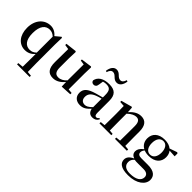

<svg xmlns="http://www.w3.org/2000/svg" viewBox="59 -1766 3003 3003"><g transform="rotate(45 1560.5 -264.0)"><path d="M425 259H616V231L540 224C538 159 537 93 537 27V-381L541 -531L525 -539L437 -466C394 -519 340 -543 285 -543C148 -543 43 -433 43 -257C43 -88 136 16 263 16C326 16 382 -8 428 -62V27C428 93 427 158 426 223L337 231V259ZM425 -89C390 -55 356 -41 314 -41C227 -41 163 -103 163 -259C163 -422 230 -488 317 -488C355 -488 389 -475 425 -442Z M1077 11 1257 1V-28L1185 -35V-385L1189 -525L1179 -536L1000 -512V-488L1075 -477L1073 -123C1034 -79 987 -52 937 -52C878 -52 844 -84 844 -181V-385L849 -525L838 -536L656 -515V-488L734 -476L731 -187C730 -37 787 16 884 16C961 16 1025 -27 1074 -89Z M1391 -653 1413 -645C1427 -692 1449 -719 1484 -719C1516 -719 1537 -698 1560 -676C1581 -656 1604 -639 1641 -639C1699 -639 1737 -689 1749 -772L1726 -780C1712 -733 1689 -707 1655 -707C1624 -707 1602 -726 1579 -749C1558 -769 1534 -787 1499 -787C1441 -787 1402 -735 1391 -653ZM1755 15C1804 15 1837 -4 1860 -46L1844 -61C1826 -38 1815 -31 1799 -31C1774 -31 1761 -47 1761 -100V-356C1761 -488 1704 -543 1578 -543C1449 -543 1370 -490 1355 -404C1361 -376 1381 -362 1409 -362C1438 -362 1462 -380 1467 -428L1478 -500C1501 -507 1522 -510 1543 -510C1621 -510 1652 -480 1652 -372V-324C1611 -313 1568 -302 1532 -291C1388 -250 1340 -199 1340 -117C1340 -33 1399 16 1481 16C1556 16 1598 -16 1654 -77C1665 -19 1697 15 1755 15ZM1652 -109C1597 -55 1565 -41 1532 -41C1481 -41 1446 -71 1446 -133C1446 -194 1481 -238 1558 -268C1583 -278 1617 -288 1652 -297Z M2319 0H2507V-29L2436 -36L2434 -232V-353C2434 -486 2377 -543 2287 -543C2221 -543 2159 -515 2092 -438L2086 -532L2073 -541L1894 -492V-467L1977 -461C1979 -412 1980 -368 1980 -301V-232L1978 -37L1901 -29V0H2163V-29L2095 -36L2093 -232V-406C2149 -461 2202 -481 2239 -481C2292 -481 2322 -449 2322 -359V-232L2320 -37L2244 -29V0Z M2804 -213C2737 -213 2698 -272 2698 -362C2698 -454 2739 -512 2806 -512C2870 -512 2912 -455 2912 -362C2912 -272 2871 -213 2804 -213ZM2805 -183C2939 -183 3014 -257 3014 -362C3014 -406 3002 -444 2978 -474L3097 -467V-530L3080 -541L2954 -497C2920 -526 2870 -543 2805 -543C2670 -543 2595 -469 2595 -362C2595 -295 2626 -241 2683 -210C2625 -167 2604 -128 2604 -87C2604 -43 2628 -12 2674 4C2605 35 2571 76 2571 128C2571 202 2626 259 2789 259C2983 259 3090 163 3090 64C3090 -22 3032 -77 2895 -77H2748C2694 -77 2672 -98 2672 -132C2672 -158 2681 -176 2702 -201C2731 -189 2765 -183 2805 -183ZM2694 13C2716 18 2739 18 2776 18H2895C2973 18 2997 56 2997 96C2997 170 2928 220 2791 220C2699 220 2646 182 2646 109C2646 69 2661 43 2694 13Z"/></g></svg>

Font: Noto Serif JP SemiBold
Style: Regular
Weight: 600
Designer: Ryoko NISHIZUKA 西塚涼子 (kana & ideographs); Frank Grießhammer (Latin, Greek & Cyrillic); Wenlong ZHANG 张文龙 (bopomofo); San
Foundry: Adobe
Version: Version 2.001;hotconv 1.1.0;makeotfexe 2.6.0